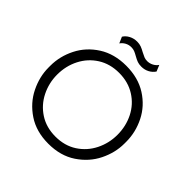

<svg xmlns="http://www.w3.org/2000/svg" viewBox="-233 -1118 1333 1333"><g transform="rotate(45 433.5 -452.0)"><path d="M61 -358V-376Q61 -469 104.5 -555Q148 -641 232.5 -695Q317 -749 434 -749Q552 -749 636.5 -695Q721 -641 764 -555Q807 -469 807 -376V-357Q807 -268 764.5 -182Q722 -96 637.5 -39.5Q553 17 434 17Q315 17 230.5 -39.5Q146 -96 103.5 -182.5Q61 -269 61 -358ZM730 -366Q730 -451 694 -522.5Q658 -594 590.5 -636.5Q523 -679 434 -679Q345 -679 278 -636.5Q211 -594 174.5 -522.5Q138 -451 138 -366Q138 -284 174 -212Q210 -140 277 -96.5Q344 -53 434 -53Q524 -53 591 -96.5Q658 -140 694 -212Q730 -284 730 -366ZM433 -843Q414 -854 400 -859.5Q386 -865 368 -865Q344 -865 323.5 -854Q303 -843 290 -824L270 -870Q284 -893 310.5 -907Q337 -921 369 -921Q392 -921 409.5 -914.5Q427 -908 448 -896Q469 -885 482.5 -879.5Q496 -874 514 -874Q537 -874 558 -885Q579 -896 592 -915L611 -869Q596 -846 570 -832Q544 -818 512 -818Q489 -818 472.5 -824Q456 -830 433 -843Z"/></g></svg>

Font: Sora-SIA Light
Style: Regular
Weight: 300
Designer: Jonathan Barnbrook, Julián Moncada
Foundry: Barnbrook Fonts
Version: Version 2.000